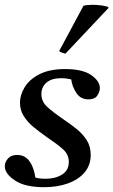

<svg xmlns="http://www.w3.org/2000/svg" viewBox="-22 -766 471 798"><path d="M161 12Q82 12 40 -16Q-2 -44 -2 -75Q-2 -92 11 -107Q24 -122 49 -122Q74 -122 89.5 -108Q105 -94 113.5 -72Q122 -50 125 -28Q136 -25 146.5 -24Q157 -23 167 -23Q208 -23 236 -40.5Q264 -58 264 -93Q264 -124 240 -145.5Q216 -167 170 -198Q143 -217 118 -237.5Q93 -258 77 -283Q61 -308 61 -339Q61 -371 80.5 -403.5Q100 -436 142 -457.5Q184 -479 249 -479Q321 -479 357 -454Q393 -429 393 -400Q393 -385 382.5 -369Q372 -353 346 -353Q313 -353 295.5 -379.5Q278 -406 274 -436Q253 -441 232 -441Q192 -441 171 -422.5Q150 -404 150 -375Q150 -344 174.5 -321.5Q199 -299 246 -267Q273 -249 298 -228.5Q323 -208 339 -182.5Q355 -157 355 -122Q355 -80 330 -50Q305 -20 261 -4Q217 12 161 12ZM428 -737 429 -733 250 -543Q248 -543 237.5 -546.5Q227 -550 224 -554L325 -742Q331 -744 341.5 -745Q352 -746 363 -746Q381 -746 399.5 -743.5Q418 -741 428 -737Z"/></svg>

Font: Tiro Devanagari Marathi
Style: Italic
Weight: 400
Italic angle: -11°
Designer: Devanagari: John Hudson & Fiona Ross, assisted by Paul Hanslow. Latin: John Hudson with Paul Hanslow, assisted by Kaja S
Foundry: Tiro Typeworks Ltd.
Version: Version 1.52